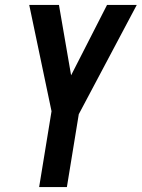

<svg xmlns="http://www.w3.org/2000/svg" viewBox="-20 -755 572 775"><path d="M138 0 188 -306 98 -735H218L267 -451L412 -735H532L298 -294L250 0Z"/></svg>

Font: Iosevka Web
Style: Bold Italic
Weight: 700
Italic angle: -9°
Monospace: yes
Designer: Belleve Invis
Foundry: Belleve Invis
Version: Version 28.0.3; ttfautohint (v1.8.3)